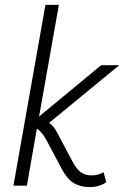

<svg xmlns="http://www.w3.org/2000/svg" viewBox="-20 -760 508 786"><path d="M35 0 166 -740H221L140 -283L394 -493H468L181 -257Q200 -244 214 -217L275 -102Q293 -67 311.5 -54.5Q330 -42 355 -42Q382 -42 404 -55L415 -14Q386 6 347 6Q309 6 281.5 -11Q254 -28 233 -68L172 -183Q153 -219 131 -234L90 0Z"/></svg>

Font: Livvic Light
Style: Italic
Weight: 300
Italic angle: -10°
Designer: Jacques Le Bailly, Baron von Fonthausen
Version: Version 1.001; ttfautohint (v1.8.2)